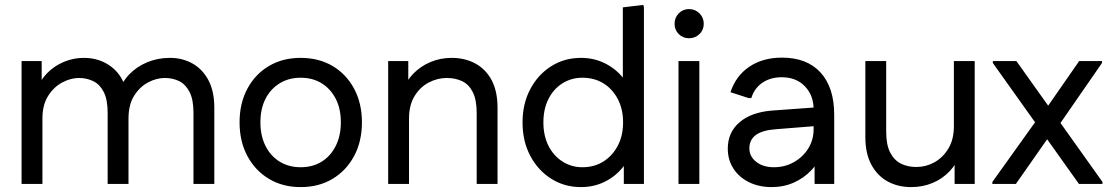

<svg xmlns="http://www.w3.org/2000/svg" viewBox="-20 -750 4520 783"><path d="M68 0V-501H150V-362L129 -381Q143 -422 172 -451.5Q201 -481 240 -497.5Q279 -514 322 -514Q387 -514 435 -477Q483 -440 498 -370L463 -371Q476 -414 506.5 -446Q537 -478 580 -496Q623 -514 673 -514Q724 -514 765 -491Q806 -468 830 -423Q854 -378 854 -310V0H769V-290Q769 -344 753 -375Q737 -406 711 -419Q685 -432 652 -432Q618 -432 584 -414Q550 -396 527 -359.5Q504 -323 504 -266V0H419V-290Q419 -344 403 -375Q387 -406 360.5 -419Q334 -432 302 -432Q268 -432 233.5 -413.5Q199 -395 176 -358.5Q153 -322 153 -266V0Z M1206 13Q1133 13 1077 -20.5Q1021 -54 989 -113.5Q957 -173 957 -251Q957 -329 989 -388.5Q1021 -448 1077 -481Q1133 -514 1206 -514Q1280 -514 1336 -481Q1392 -448 1424 -388.5Q1456 -329 1456 -251Q1456 -173 1424 -113.5Q1392 -54 1336 -20.5Q1280 13 1206 13ZM1206 -68Q1255 -68 1291.5 -90.5Q1328 -113 1349 -154.5Q1370 -196 1370 -251Q1370 -307 1349 -347.5Q1328 -388 1291.5 -410.5Q1255 -433 1206 -433Q1158 -433 1121 -410.5Q1084 -388 1063 -347.5Q1042 -307 1042 -251Q1042 -196 1063 -154.5Q1084 -113 1121 -90.5Q1158 -68 1206 -68Z M1563 0V-501H1645V-360L1621 -375Q1635 -418 1665 -449Q1695 -480 1735.5 -497Q1776 -514 1822 -514Q1876 -514 1918.5 -491Q1961 -468 1985 -423Q2009 -378 2009 -310V0H1924V-289Q1924 -343 1908 -374.5Q1892 -406 1864.5 -419Q1837 -432 1802 -432Q1764 -432 1728.5 -413.5Q1693 -395 1670.5 -358Q1648 -321 1648 -266V0Z M2349 13Q2282 13 2228 -21Q2174 -55 2142.5 -114.5Q2111 -174 2111 -251Q2111 -327 2142.5 -386.5Q2174 -446 2228 -480Q2282 -514 2349 -514Q2401 -514 2444.5 -493Q2488 -472 2518.5 -435.5Q2549 -399 2563 -351V-150Q2549 -103 2518.5 -66Q2488 -29 2444.5 -8Q2401 13 2349 13ZM2355 -68Q2404 -68 2441 -91.5Q2478 -115 2499.5 -156Q2521 -197 2521 -251Q2521 -305 2499.5 -346Q2478 -387 2441 -410Q2404 -433 2355 -433Q2310 -433 2273.5 -410Q2237 -387 2216.5 -346Q2196 -305 2196 -251Q2196 -197 2216.5 -156Q2237 -115 2273.5 -91.5Q2310 -68 2355 -68ZM2524 0V-179L2539 -251L2520 -322V-720L2603 -730L2606 -722V0Z M2747 0V-501H2832V0ZM2790 -594Q2765 -594 2748 -611Q2731 -628 2731 -653Q2731 -678 2748 -695.5Q2765 -713 2790 -713Q2815 -713 2832.5 -695.5Q2850 -678 2850 -653Q2850 -628 2832.5 -611Q2815 -594 2790 -594Z M3127 13Q3075 13 3034.5 -7Q2994 -27 2971 -62.5Q2948 -98 2948 -144Q2948 -210 2995.5 -251Q3043 -292 3127 -299L3320 -313V-237L3144 -223Q3089 -219 3062.5 -199.5Q3036 -180 3036 -145Q3036 -112 3064 -90Q3092 -68 3136 -68Q3181 -68 3218 -89Q3255 -110 3276.5 -145Q3298 -180 3298 -223V-304Q3298 -361 3262.5 -398Q3227 -435 3168 -435Q3122 -435 3089 -412.5Q3056 -390 3044 -350H3033L2959 -374Q2981 -441 3036 -478Q3091 -515 3169 -515Q3271 -515 3326.5 -454Q3382 -393 3382 -282V0H3302V-146L3332 -130Q3320 -89 3289.5 -56.5Q3259 -24 3217.5 -5.5Q3176 13 3127 13Z M3955 -501V0H3873V-141L3897 -126Q3883 -84 3853.5 -52.5Q3824 -21 3783.5 -4Q3743 13 3696 13Q3642 13 3600 -10Q3558 -33 3533.5 -78.5Q3509 -124 3509 -191V-501H3594V-213Q3594 -159 3610.5 -127.5Q3627 -96 3654.5 -82.5Q3682 -69 3717 -69Q3756 -69 3790.5 -88Q3825 -107 3847.5 -144Q3870 -181 3870 -235V-501Z M4380 0 4029 -493V-501H4125L4476 -8V0ZM4027 0V-8L4228 -289L4279 -223L4123 0ZM4285 -220 4233 -288 4381 -501H4474V-493Z"/></svg>

Font: Fustat Medium
Style: Regular
Weight: 500
Designer: Mohamed Gaber, Khaled Hosny, Laura Garcia Mut
Foundry: Kief Type Foundry, Alif Type Foundry, Hard Type Foundry
Version: Version 1.007